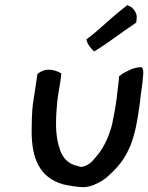

<svg xmlns="http://www.w3.org/2000/svg" viewBox="-20 -799 613 795"><path d="M116 -367C112 -329 111 -292 111 -257C111 -143 143 -65 240 -36C263 -31 299 -24 328 -24C342 -25 356 -28 370 -34C394 -45 412 -54 431 -73C471 -110 495 -138 520 -196C541 -250 549 -300 559 -371C561 -391 563 -408 565 -421L569 -450C570 -457 571 -464 571 -472C574 -493 576 -515 565 -521C531 -520 511 -506 489 -495L473 -483C473 -473 471 -461 470 -450C468 -434 465 -413 463 -390C457 -347 451 -319 444 -283C431 -234 411 -192 390 -165C379 -152 364 -131 351 -122C343 -116 329 -108 315 -108C313 -108 309 -109 304 -111C264 -119 243 -142 230 -174C219 -204 212 -240 212 -286C212 -316 214 -346 217 -378C220 -409 232 -465 234 -495C219 -504 199 -512 173 -510C160 -509 130 -495 134 -486C129 -448 121 -402 116 -367ZM338 -636C339 -619 359 -595 370 -586C428 -621 482 -664 539 -702L544 -705L546 -724C549 -744 530 -771 512 -775L509 -779L490 -764C438 -724 391 -675 338 -636Z"/></svg>

Font: Hussar Pisanka
Style: Kur
Weight: 400
Designer: Robert Jablonski
Foundry: Cannot Into Space Fonts
Version: Version 1.070